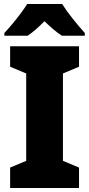

<svg xmlns="http://www.w3.org/2000/svg" viewBox="-20 -947 448 967"><path d="M378 0H31V-103L112 -137V-577L31 -611V-714H378V-611L297 -577V-137L378 -103ZM293 -927Q314 -893 346.5 -852.5Q379 -812 407 -781V-767H292Q270 -781 249 -799Q228 -817 204 -840Q180 -816 160 -798.5Q140 -781 119 -767H2V-781Q19 -799 41 -825Q63 -851 83.5 -878.5Q104 -906 117 -927Z"/></svg>

Font: Noto Sans Tamil SemiCondensed Black
Style: Regular
Weight: 900
Width: 4
Designer: Jelle Bosma - Monotype Design Team
Foundry: Monotype Imaging Inc.
Version: Version 2.004; ttfautohint (v1.8.4.7-5d5b)